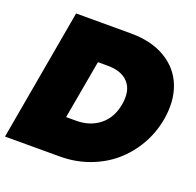

<svg xmlns="http://www.w3.org/2000/svg" viewBox="-124 -839 992 971"><g transform="rotate(20 371.5 -354.0)"><path d="M419.9 -708Q530.8 -708 606.9 -662.6Q683.1 -617.2 713.6 -537.6Q744.1 -458 726.1 -356Q712.4 -280.3 674.8 -215.1Q637.2 -149.9 581.8 -102.3Q526.4 -54.7 452.1 -27.3Q377.9 0 294.9 0H0L125 -708ZM256.8 -198.2H310.1Q385.3 -198.2 436.5 -239.3Q487.8 -280.3 501 -356Q514.2 -432.1 477.8 -473.1Q441.4 -514.2 366.2 -514.2H313Z"/></g></svg>

Font: SVN-Poppins Black
Style: Italic
Weight: 900
Italic angle: -10°
Designer: Ninad Kale (Devanagari), Jonny Pinhorn (Latin)
Foundry: Indian Type Foundry
Version: Version 3.002 2017